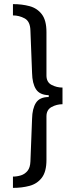

<svg xmlns="http://www.w3.org/2000/svg" viewBox="-20 -755 369 934"><path d="M43 -735Q87 -735 124 -725Q161 -715 183.5 -685.5Q206 -656 206 -599V-388Q206 -355 231 -342Q256 -329 284 -329V-248Q256 -248 231 -234.5Q206 -221 206 -189V23Q206 80 183.5 109.5Q161 139 124 149Q87 159 43 159V104Q63 104 82 98Q101 92 114 76Q127 60 128 30L136 -177Q137 -227 155 -255Q173 -283 217 -283V-292Q173 -293 155 -321Q137 -349 136 -400L128 -606Q127 -651 100 -665.5Q73 -680 43 -680Z"/></svg>

Font: Archivo Condensed
Style: Regular
Weight: 400
Width: 3
Designer: Hector Gatti
Foundry: Omnibus-Type
Version: Version 2.001; ttfautohint (v1.8.3)